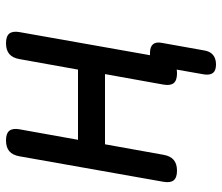

<svg xmlns="http://www.w3.org/2000/svg" viewBox="-70 -530 740 640"><g transform="rotate(-90 300.0 -210.0)"><path d="M51 10Q28 10 19 -1Q10 -12 14 -35L99 -515Q103 -538 116 -549Q129 -560 152 -560Q175 -560 184 -549Q193 -538 189 -515L154 -320H388L423 -515Q427 -538 440 -549Q453 -560 476 -560Q499 -560 508 -549Q517 -538 513 -515L436 -80H444Q464 -80 472.5 -70Q481 -60 477 -40L452 100Q449 120 437 130Q425 140 405 140Q385 140 377 130Q369 120 372 100L388 9Q382 10 375 10Q352 10 343 -1Q334 -12 338 -35L373 -230H139L104 -35Q100 -12 87 -1Q74 10 51 10Z"/></g></svg>

Font: Maple Mono Normal NL
Style: Italic
Weight: 400
Italic angle: -10°
Monospace: yes
Designer: subframe7536
Version: Version 7.000